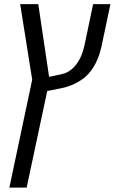

<svg xmlns="http://www.w3.org/2000/svg" viewBox="-20 -650 544 911"><path d="M132.8 -272 75.7 -630.4H161.6L212.9 -285.6L273.9 -298.3Q312.5 -307.1 340.3 -342.3Q368.2 -377.4 380.4 -433.1L421.9 -630.4H503.9L461.9 -431.2Q441.4 -337.4 387.7 -287.6Q365.2 -267.6 333.7 -252.4Q302.2 -237.3 266.6 -230.5L204.1 -218.3L106.4 240.2H24.4Z"/></svg>

Font: Viking Open Sans
Style: Italic
Weight: 400
Italic angle: -12°
Foundry: Ascender Corporation
Version: Version 2.000